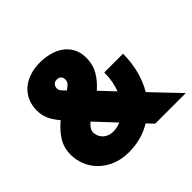

<svg xmlns="http://www.w3.org/2000/svg" viewBox="-175 -907 1106 1106"><g transform="rotate(-45 377.5 -354.5)"><path d="M506 0 468 -40Q425 -14 378.5 -2Q332 10 285 10Q223 10 176.5 -10Q130 -30 98.5 -62Q67 -94 51 -134.5Q35 -175 35 -216Q35 -277 64.5 -321.5Q94 -366 135 -399Q103 -438 90 -468.5Q77 -499 77 -536Q77 -579 93 -613.5Q109 -648 136.5 -671Q164 -694 202 -706.5Q240 -719 285 -719Q324 -719 361.5 -709.5Q399 -700 428.5 -679.5Q458 -659 476 -626.5Q494 -594 494 -548Q494 -494 469 -451Q444 -408 402 -372L484 -285Q495 -313 501 -345.5Q507 -378 507 -416H660Q659 -339 642 -277.5Q625 -216 596 -167L755 0ZM305 -138Q335 -138 364 -151L251 -272Q217 -244 217 -216Q217 -205 221.5 -191.5Q226 -178 236.5 -166Q247 -154 264 -146Q281 -138 305 -138ZM249 -544Q249 -531 256.5 -521.5Q264 -512 282 -495Q302 -509 311 -519.5Q320 -530 320 -546Q320 -563 310.5 -572Q301 -581 285 -581Q268 -581 258.5 -570.5Q249 -560 249 -544Z"/></g></svg>

Font: Raleway
Style: Heavy
Weight: 900
Designer: Matt McInerney, Pablo Impallari, Rodrigo Fuenzalida
Foundry: Matt McInerney, Pablo Impallari, Rodrigo Fuenzalida
Version: Version 2.001; ttfautohint (v0.8) -G 200 -r 50